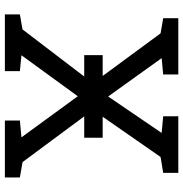

<svg xmlns="http://www.w3.org/2000/svg" viewBox="-2 -749 751 787"><g transform="rotate(90 373.5 -355.5)"><path d="M39.1 0V-61.5L100.6 -72.3L320.8 -360.8L116.7 -638.2L54.7 -648.9V-710.9H285.2V-648.9L218.3 -642.6L375.5 -423.3L524.9 -642.6L456.5 -648.9V-710.9H688.5V-648.9L623.5 -638.2L430.7 -360.8L644.5 -72.3L707.5 -61.5V0H474.1V-61.5L543 -67.9L374.5 -298.8L206.5 -67.9L271.5 -61.5V0ZM206.1 -325.2V-400.9H544.7V-325.2Z"/></g></svg>

Font: Roboto Slab LO
Style: Regular
Weight: 400
Designer: Google
Version: Version 2.000